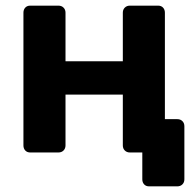

<svg xmlns="http://www.w3.org/2000/svg" viewBox="-20 -540 684 680"><path d="M87 0Q76 0 69.5 -7Q63 -14 63 -25V-495Q63 -506 69.5 -513Q76 -520 87 -520H187Q198 -520 205 -513Q212 -506 212 -495V-323H415V-495Q415 -506 422 -513Q429 -520 440 -520H540Q551 -520 557.5 -513Q564 -506 564 -495V-118H608Q619 -118 626 -111Q633 -104 633 -93V95Q633 106 626 113Q619 120 608 120H508Q497 120 490.5 113Q484 106 484 95V0H440Q429 0 422 -7Q415 -14 415 -25V-205H212V-25Q212 -14 205 -7Q198 0 187 0Z"/></svg>

Font: Fz Rubik SemBd
Style: Regular
Weight: 600
Designer: Hubert and Fischer
Foundry: Hubert and Fischer
Version: Vit hóa bi FontZin.com